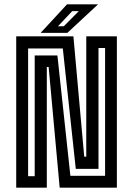

<svg xmlns="http://www.w3.org/2000/svg" viewBox="-20 -868 616 888"><path d="M55 0V-700H319.5L369.5 -143.5H379V-700H520.5V0H256L205 -558H196.5V0ZM110 -53H140.5V-611.5H245.5L305.5 -55H466V-646H435.5V-87H330.5L270.5 -644H110ZM168 -716 290 -848H433.5L291.5 -716ZM248 -746.5H275L344.5 -816.5H314Z"/></svg>

Font: Tourney Condensed SemiBold
Style: Regular
Weight: 600
Width: 3
Designer: Tyler Finck
Foundry: Etcetera Type Co
Version: Version 1.010; ttfautohint (v1.8.3)